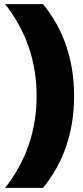

<svg xmlns="http://www.w3.org/2000/svg" viewBox="-20 -734 403 928"><path d="M157 -270Q157 -519 5 -714H188Q338 -530 338 -270Q338 -10 188 174H5Q157 -21 157 -270Z"/></svg>

Font: Prompt
Style: Bold
Weight: 700
Designer: Katatrad Team
Foundry: CadsonDemak
Version: Version 1.000